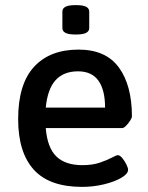

<svg xmlns="http://www.w3.org/2000/svg" viewBox="-20 -724 579 751"><path d="M276 -589Q248 -589 236 -595.5Q224 -602 224 -614V-679Q224 -691 236 -697.5Q248 -704 276 -704Q305 -704 317 -697.5Q329 -691 329 -679V-614Q329 -602 317 -595.5Q305 -589 276 -589ZM301 7Q173 7 112 -60.5Q51 -128 51 -258Q51 -395 113 -462.5Q175 -530 287 -530Q394 -530 445 -460Q496 -390 496 -269Q496 -263 489 -252Q482 -241 473 -232Q464 -223 458 -223H159Q165 -147 200 -112.5Q235 -78 302 -78Q342 -78 371 -88Q400 -98 417.5 -107.5Q435 -117 441 -117Q449 -117 458.5 -105.5Q468 -94 474.5 -80.5Q481 -67 481 -60Q481 -44 454.5 -28.5Q428 -13 386.5 -3Q345 7 301 7ZM159 -303H391Q391 -372 365 -408.5Q339 -445 285 -445Q229 -445 197.5 -410.5Q166 -376 159 -303Z"/></svg>

Font: Asap Medium
Style: Regular
Weight: 500
Designer: Pablo Cosgaya
Foundry: Omnibus-Type
Version: Version 3.001; ttfautohint (v1.8.3)